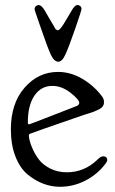

<svg xmlns="http://www.w3.org/2000/svg" viewBox="-20 -712 448 751"><path d="M283.2 -692.4Q288.1 -692.4 293.5 -688.5Q298.8 -684.6 298.8 -676.8Q298.8 -670.9 273.9 -599.1Q249 -527.3 236.3 -500Q223.6 -470.7 208 -470.7Q191.4 -470.7 178.2 -499.5Q165 -528.3 135.7 -614.3Q124 -646.5 118.2 -665Q115.2 -673.8 115.2 -675.8Q115.2 -683.6 120.6 -688Q126 -692.4 130.9 -692.4Q142.6 -692.4 156.2 -668.9Q162.1 -658.2 171.9 -641.6Q181.6 -625 189 -612.8Q196.3 -600.6 196.3 -599.6Q201.2 -593.8 207 -593.8Q215.8 -593.8 240.2 -636.7Q252 -657.2 259.8 -669.9Q272.5 -692.4 283.2 -692.4ZM22.5 -206.1Q22.5 -307.6 76.2 -369.1Q129.9 -430.7 207 -430.7Q256.8 -430.7 302.7 -403.3Q348.6 -376 378.9 -335Q386.7 -325.2 386.7 -313.5V-311.5Q386.7 -302.7 381.8 -295.9Q377 -289.1 366.2 -283.7Q355.5 -278.3 347.7 -275.4Q339.8 -272.5 324.7 -267.6Q309.6 -262.7 305.7 -261.7Q101.6 -191.4 96.7 -188.5Q92.8 -186.5 92.8 -182.6Q92.8 -176.8 95.7 -163.1Q98.6 -149.4 108.9 -127Q119.1 -104.5 134.3 -85.4Q149.4 -66.4 177.7 -52.2Q206.1 -38.1 241.2 -38.1Q309.6 -38.1 360.4 -86.9Q374 -100.6 382.8 -100.6Q399.4 -100.6 399.4 -85.9Q399.4 -80.1 391.6 -70.3Q360.4 -29.3 313.5 -5.4Q266.6 18.6 214.8 18.6Q181.6 18.6 149.9 6.8Q118.2 -4.9 88.4 -29.3Q58.6 -53.7 40.5 -99.6Q22.5 -145.5 22.5 -206.1ZM290 -309.6Q290 -322.3 255.9 -349.1Q221.7 -376 184.6 -376Q140.6 -376 114.7 -337.9Q88.9 -299.8 88.9 -233.4Q88.9 -225.6 93.8 -225.6Q95.7 -225.6 187 -261.2Q278.3 -296.9 281.2 -297.9Q290 -302.7 290 -309.6Z"/></svg>

Font: Goudy Bookletter 1911
Style: Regular
Weight: 400
Version: Version 2010.07.03